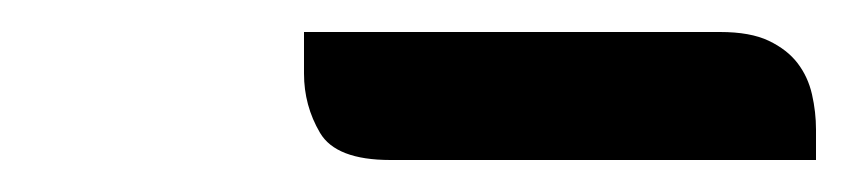

<svg xmlns="http://www.w3.org/2000/svg" viewBox="-20 -750 530 120"><path d="M224 -650Q190 -650 180 -667Q170 -684 170 -704V-730H430Q449 -730 460.5 -724.5Q472 -719 478.5 -710.5Q485 -702 487.5 -691Q490 -680 490 -669V-650Z"/></svg>

Font: Warnes
Style: Regular
Weight: 400
Designer: Eduardo Rodriguez Tunni
Foundry: Eduardo Rodriguez Tunni
Version: Version 1.001